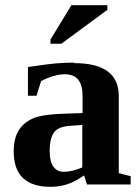

<svg xmlns="http://www.w3.org/2000/svg" viewBox="-20 -711 540 742"><path d="M267 -469V-467Q439 -467 439 -340V-42L485 -30V2H316L305 -33Q267 -7 237 2Q207 11 175 11Q33 11 33 -126Q33 -178 54 -210Q75 -241 114 -256Q152 -270 239 -272L299 -274V-341Q299 -424 231 -424Q191 -424 139 -398L121 -341H88V-452Q170 -464 196 -466Q230 -469 267 -469ZM298 -228 255 -225Q208 -223 190 -201Q172 -178 172 -127Q172 -86 187 -66Q202 -47 226 -47Q258 -47 298 -64ZM175 -542V-558L256 -691H395V-673L217 -542Z"/></svg>

Font: Libra Serif Modern
Style: Bold
Weight: 700
Designer: Stefan Peev, Context Ltd
Foundry: Ascender Corporation
Version: Version 1.000